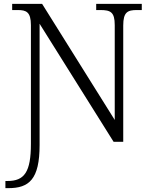

<svg xmlns="http://www.w3.org/2000/svg" viewBox="-20 -734 788 994"><path d="M8 240H24C130 240 185 195 185 17V-611L568 0H618V-602C618 -672 641 -682 689 -682H714V-714H478V-682H499C552 -682 574 -672 574 -604V-113L198 -714H43V-682H72C116 -682 140 -672 140 -604V11C140 157 106 203 19 203H8Z"/></svg>

Font: Noto Serif Light
Style: Regular
Weight: 300
Designer: Monotype Design Team
Foundry: Monotype Imaging Inc.
Version: Version 2.013